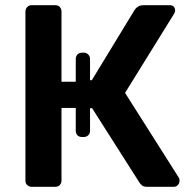

<svg xmlns="http://www.w3.org/2000/svg" viewBox="-20 -720 743 740"><path d="M102 0Q92 0 85 -6.5Q78 -13 78 -24V-675Q78 -686 85 -693Q92 -700 102 -700H193Q204 -700 210.5 -693Q217 -686 217 -675V-405H272V-493Q272 -503 278.5 -510Q285 -517 296 -517H303Q313 -517 320 -510Q327 -503 327 -493V-411H334L499 -682Q504 -690 512.5 -695Q521 -700 535 -700H634Q645 -700 650 -694Q655 -688 655 -679Q655 -674 651 -667L462 -362L670 -34Q672 -31 672 -23Q672 -14 665.5 -7Q659 0 650 0H547Q533 0 526.5 -6Q520 -12 517 -17L335 -303H327V-216Q327 -205 320 -198.5Q313 -192 303 -192H296Q285 -192 278.5 -198.5Q272 -205 272 -216V-304H217V-24Q217 -14 210.5 -7Q204 0 193 0Z"/></svg>

Font: Rubik Light Medium
Style: Regular
Weight: 500
Version: Version 2.104